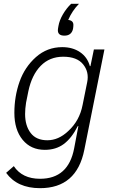

<svg xmlns="http://www.w3.org/2000/svg" viewBox="-20 -770 608 1002"><path d="M316 -584Q282 -584 282 -612Q282 -618 285 -634Q290 -664 308.5 -695.5Q327 -727 351 -750H392Q356 -713 336 -666Q363 -663 363 -640Q363 -630 361 -619Q353 -584 316 -584ZM214 12Q141 12 98 -40.5Q55 -93 55 -181Q55 -267 82 -343.5Q109 -420 167.5 -472Q226 -524 305 -524Q359 -524 397.5 -498Q436 -472 449 -425H452L470 -512H525L420 12Q380 212 189 212Q70 212 12 132L52 97Q96 163 189 163Q337 163 367 4L389 -112H386Q354 -49 313 -18.5Q272 12 214 12ZM335 -85Q395 -139 411 -222L435 -341Q446 -394 414 -434Q382 -474 310 -474Q239 -474 192.5 -426.5Q146 -379 128 -294L116 -234Q111 -202 111 -175Q111 -114 140 -76Q169 -38 227 -38Q285 -38 335 -85Z"/></svg>

Font: IBM Plex Sans Light
Style: Italic
Weight: 300
Italic angle: -11.31°
Designer: Mike Abbink, Paul van der Laan, Pieter van Rosmalen
Foundry: Bold Monday
Version: Version 3.0